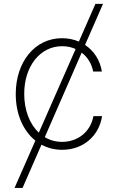

<svg xmlns="http://www.w3.org/2000/svg" viewBox="-20 -747 578 972"><path d="M501.4 -727.3H463.1L379.3 -536.6C353.3 -547.6 324.6 -553.6 294 -553.6C155.9 -553.6 59.7 -432.9 59.7 -271C59.7 -169.7 96.9 -84.9 159.1 -35.2L53.6 204.5H94.1L190 -14.6C220.5 2.1 255.7 11.4 294.4 11.4C400.9 11.4 481.2 -58.2 496.8 -159.1H452.8C438.6 -79.9 374.3 -28.8 294.4 -28.8C261.7 -28.8 232.2 -37.3 206.7 -52.6L393.5 -480.5C423.7 -457.7 444.2 -424 451.7 -384.9H495.7C486.5 -442.8 455.3 -490.1 410.5 -519.5ZM362.9 -498.9 176.5 -75.3C130.3 -118.6 102.6 -188.9 102.6 -271.7C102.6 -412.3 183.6 -513.1 294.4 -513.1C319.2 -513.1 342.3 -508.2 362.9 -498.9Z"/></svg>

Font: Karasuma Gothic
Style: Thin
Weight: 200
Designer: Rasmus Andersson / Ryoko Ishizuka
Foundry: rsms
Version: Version 1.00